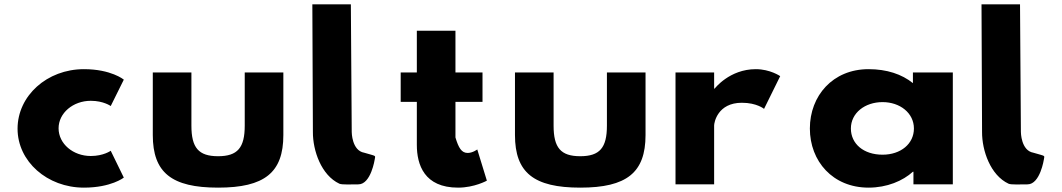

<svg xmlns="http://www.w3.org/2000/svg" viewBox="-20 -845 4867 880"><path d="M396.1 -383C454.5 -383 487.5 -359 487.5 -359L547.5 -480C547.5 -480 489.5 -528 364.6 -528C195.5 -528 60.5 -406 60.5 -255C60.5 -105 196.5 15 364.6 15C489.5 15 547.5 -31 547.5 -31L487.5 -154C487.5 -154 454.5 -130 396.1 -130C315 -130 248.5 -186 248.5 -257C248.5 -327 315 -383 396.1 -383Z M857.3 -513H680.3V-226C680.3 -54 766.3 15 979.5 15C1192.7 15 1278.7 -54 1278.7 -226V-513H1101.7V-269C1101.7 -168 1069 -129 979.5 -129C890 -129 857.3 -168 857.3 -269Z M1411.6 -825 1414.1 -240C1413.6 -154.6 1452.7 -41.6 1535.6 -3C1546.9 2.3 1590.6 0 1622.7 0C1680.4 -0.3 1697.6 -115 1697.6 -115C1700.4 -134 1707.1 -128 1649.5 -145C1592.2 -154.7 1592.1 -240 1592.1 -240L1588.1 -825Z M1890.5 -513H1816.5V-378H1890.5V-181C1890.5 -90 1924.5 15 2079.4 15C2154.5 15 2211.5 -17 2211.5 -17L2167.5 -160C2167.5 -160 2146.5 -144 2123.5 -144C2095.5 -144 2081.9 -167 2067.5 -215V-378H2191.5V-513H2067.5V-704H1890.5Z M2517.3 -513H2340.3V-226C2340.3 -54 2426.3 15 2639.5 15C2852.7 15 2938.7 -54 2938.7 -226V-513H2761.7V-269C2761.7 -168 2729 -129 2639.5 -129C2550 -129 2517.3 -168 2517.3 -269Z M3076.1 0H3253.1V-270C3253.1 -283 3268.9 -374 3380.2 -374C3448.9 -374 3481.9 -346 3481.9 -346L3555.9 -496C3555.9 -496 3509.9 -528 3443.9 -528C3323.3 -528 3255.6 -439 3255.6 -439H3253.1V-513H3076.1Z M3691.9 -256C3691.9 -106 3796.9 15 3960.9 15C4045.6 15 4118.2 -16 4164.2 -58H4166.6V0H4347.1V-513H4164.2V-464C4113.4 -505 4044.4 -528 3960.9 -528C3796.9 -528 3691.9 -406 3691.9 -256ZM3879.9 -256C3879.9 -327 3944 -377 4025.1 -377C4104.9 -377 4168.8 -327 4168.8 -256C4168.8 -186 4108.6 -136 4025.1 -136C3937.9 -136 3879.9 -186 3879.9 -256Z M4478.6 -825 4481.1 -240C4480.6 -154.6 4519.7 -41.6 4602.6 -3C4613.9 2.3 4657.6 0 4689.7 0C4747.4 -0.3 4764.6 -115 4764.6 -115C4767.4 -134 4774.1 -128 4716.5 -145C4659.2 -154.7 4659.1 -240 4659.1 -240L4655.1 -825Z"/></svg>

Font: Hussar
Style: BdSuprExt
Weight: 700
Foundry: Cannot Into Space Fonts
Version: Version 2.00